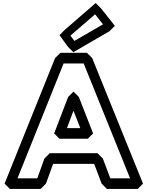

<svg xmlns="http://www.w3.org/2000/svg" viewBox="-20 -1207 970 1262"><path d="M443 -973 605 -1113 657 -1047 469 -938ZM406 -1011 371 -976 427 -899 462 -864 700 -1002 735 -1037 644 -1152 609 -1187ZM530 -790 835 -35H705L656 -165L621 -200H307L272 -165L225 -35H95L398 -790ZM586 -825 551 -860H377L342 -825L10 0L45 35H247L282 0L329 -130H599L648 0L683 35H885L920 0ZM592 -330 498 -570 463 -605 428 -570 336 -330 371 -295H557ZM508 -365H420L463 -479Z"/></svg>

Font: Hussar Press
Style: Bold
Weight: 700
Foundry: Cannot Into Space Fonts
Version: Version 1.43